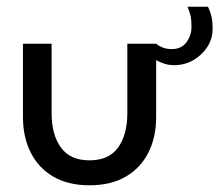

<svg xmlns="http://www.w3.org/2000/svg" viewBox="-20 -541 654 573"><path d="M134 -203.5Q134 -139 161.8 -100.8Q189.5 -62.5 247 -62.5Q305 -62.5 332.5 -100.8Q360 -139 360 -203.5V-410.5H446V-191.5Q446 -131.5 422.8 -85.5Q399.5 -39.5 355.2 -13.8Q311 12 247 12Q183.5 12 139.2 -13.8Q95 -39.5 71.8 -85.5Q48.5 -131.5 48.5 -191.5V-410.5H134ZM499.5 -346.5Q484 -346.5 470.8 -350.8Q457.5 -355 446 -361.5V-410.5Q453.5 -404 465.5 -399.2Q477.5 -394.5 492.5 -394.5Q521.5 -394.5 536.5 -415Q551.5 -435.5 551.5 -460.5Q551.5 -482.5 548.5 -494.8Q545.5 -507 539.5 -521H600.5Q604.5 -514 609.5 -498.2Q614.5 -482.5 614.5 -454.5Q614.5 -425.5 598.8 -401Q583 -376.5 557 -361.5Q531 -346.5 499.5 -346.5Z"/></svg>

Font: League Spartan Thin
Style: Regular
Weight: 400
Version: Version 2.002